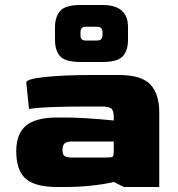

<svg xmlns="http://www.w3.org/2000/svg" viewBox="-20 -748 712 768"><path d="M45 -143Q45 -213 84 -245.5Q123 -278 209 -278H240Q317 -278 435 -266V-282Q435 -302 427 -312Q419 -322 387 -322H337Q148 -322 96 -312L85 -418Q85 -432 160 -440Q235 -448 355 -448H455Q547 -448 582 -409.5Q617 -371 617 -300V0H475L436 -20Q345 0 239 0H209Q121 0 83 -33Q45 -66 45 -143ZM405 -118Q421 -118 426.5 -119.5Q432 -121 433.5 -126.5Q435 -132 435 -147V-182H267Q247 -182 238.5 -174.5Q230 -167 230 -148Q230 -130 238 -124Q246 -118 267 -118ZM200 -588V-640Q200 -679 220 -703.5Q240 -728 302 -728H390Q492 -728 492 -640V-588Q492 -546 471 -523Q450 -500 390 -500H302Q241 -500 220.5 -523Q200 -546 200 -588ZM370 -586Q380 -586 385 -592Q390 -598 390 -606V-621Q390 -629 385 -635Q380 -641 370 -641H322Q311 -641 306.5 -635Q302 -629 302 -621V-606V-605Q302 -586 322 -586Z"/></svg>

Font: Gold Bold
Style: Regular
Weight: 400
Designer: jaiki
Version: Version 1.000